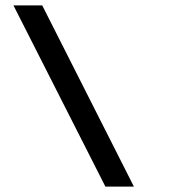

<svg xmlns="http://www.w3.org/2000/svg" viewBox="-20 -650 640 714"><path d="M372 44 30 -630H137L478 44Z"/></svg>

Font: Alumni Sans Thin Black
Style: Regular
Weight: 900
Version: Version 1.018